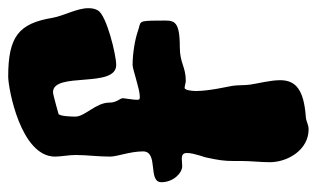

<svg xmlns="http://www.w3.org/2000/svg" viewBox="-176 -608 791 480"><g transform="rotate(-90 220.0 -367.5)"><path d="M434 -518C439 -526 440 -534 440 -543C440 -571 421 -604 416 -632C402 -716 370 -743 269 -743C240 -743 69 -712 69 -626C69 -610 73 -593 73 -574C73 -546 69 -519 69 -488C69 -471 82 -438 82 -406C82 -366 5 -395 5 -360C5 -330 28 -308 45 -308C52 -308 58 -309 63 -309C73 -309 78 -306 78 -296C78 -279 67 -251 67 -249C60 -217 58 -203 58 -179C58 -174 58 -167 58 -160C58 -136 55 -112 55 -89C55 -44 86 8 137 8C150 8 155 2 169 1C236 -4 260 -24 260 -63C260 -88 252 -117 249 -138C247 -152 248 -168 246 -182C244 -194 233 -241 233 -273C233 -284 235 -302 241 -302C244 -302 255 -299 258 -299C294 -299 302 -314 343 -314C415 -314 409 -331 409 -364C409 -422 407 -410 382 -419C362 -426 327 -432 298 -432C287 -432 238 -414 219 -414C213 -414 211 -414 211 -421C211 -431 215 -453 215 -456C215 -464 204 -471 204 -490C204 -524 169 -551 169 -575C169 -587 170 -611 175 -617C175 -617 224 -631 230 -631C282 -631 239 -473 298 -473C324 -473 421 -497 434 -518Z"/></g></svg>

Font: Freckle Face
Style: Regular
Weight: 400
Designer: Astigmatic (AOETI)
Foundry: Astigmatic (AOETI)
Version: Version 1.000